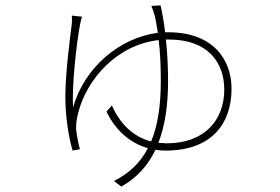

<svg xmlns="http://www.w3.org/2000/svg" viewBox="-20 -619 1040 714"><path d="M577 -599 543 -597C547 -588 552 -572 556 -558C559 -545 563 -525 567 -497C426 -479 294 -369 252 -220C246 -294 265 -464 278 -529C280 -541 283 -551 285 -557L247 -561C248 -551 248 -543 247 -530C242 -490 223 -351 223 -258C223 -181 237 -102 250 -59L277 -64C272 -83 265 -117 263 -139C262 -162 267 -186 271 -200C302 -322 412 -452 570 -470C575 -432 578 -382 578 -318C578 -227 567 -153 542 -93C476 -110 427 -157 396 -227L376 -204C409 -135 463 -87 530 -68C502 -14 460 26 404 54L431 75C489 42 530 -3 558 -62C570 -60 582 -59 595 -59C771 -59 841 -163 841 -289C841 -402 768 -499 606 -499H594C589 -540 583 -575 577 -599ZM597 -472H608C755 -472 814 -385 814 -286C814 -173 741 -86 600 -86L569 -88C594 -152 605 -229 605 -319C605 -372 602 -425 597 -472Z"/></svg>

Font: Harano Aji Gothic KR ExtraLight
Style: Regular
Weight: 250
Foundry: Masamichi Hosoda
Version: HaranoAjiGothicKR-ExtraLight version 20220220;ttx 4.29.1